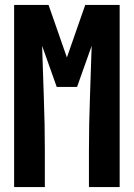

<svg xmlns="http://www.w3.org/2000/svg" viewBox="-20 -755 540 775"><path d="M37 0V-735H176L250 -523L324 -735H463V0H339V-147Q339 -253 343 -359Q347 -465 350 -570L291 -404H209L150 -570Q153 -465 157 -359Q161 -253 161 -147V0Z"/></svg>

Font: Iosevka Heavy
Style: Regular
Weight: 900
Monospace: yes
Designer: Belleve Invis
Foundry: Belleve Invis
Version: Version 32.5.0; ttfautohint (v1.8.4)